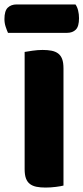

<svg xmlns="http://www.w3.org/2000/svg" viewBox="-46 -840 376 865"><path d="M-10 -692Q-15 -703 -20.5 -719.5Q-26 -736 -26 -754Q-26 -791 -11 -805.5Q4 -820 29 -820H294Q302 -809 306 -792.5Q310 -776 310 -758Q310 -721 295.5 -706.5Q281 -692 256 -692ZM240 -4Q229 -1 205.5 2Q182 5 159 5Q136 5 118.5 1.5Q101 -2 89 -11Q77 -20 71 -36Q65 -52 65 -78V-606Q76 -608 100 -611.5Q124 -615 146 -615Q169 -615 186.5 -611.5Q204 -608 216 -599Q228 -590 234 -574Q240 -558 240 -532Z"/></svg>

Font: Baloo Bhai
Style: Regular
Weight: 400
Designer: Supriya Tembe, Noopur Datye and Ek Type
Foundry: Ek Type
Version: Version 1.100;PS 1.000;hotconv 1.0.88;makeotf.lib2.5.647800;